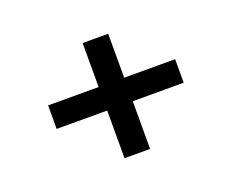

<svg xmlns="http://www.w3.org/2000/svg" viewBox="-95 -724 1072 882"><g transform="rotate(-20 440.5 -283.5)"><path d="M130 -235V-350H751V-235ZM377 -2V-565H502V-2Z"/></g></svg>

Font: Lexend Zetta
Style: Regular
Weight: 400
Designer: Bonnie Shaver-Troup, Thomas Jockin
Foundry: Lexend
Version: Version 1.007